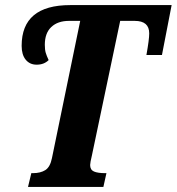

<svg xmlns="http://www.w3.org/2000/svg" viewBox="-20 -734 694 754"><path d="M103 -54H109Q139 -54 158 -66Q177 -78 184 -113L295 -652H251Q207 -652 181.5 -628Q156 -604 156 -558Q156 -539 159.5 -527Q163 -515 171 -498Q153 -480 124 -480Q97 -480 81 -499.5Q65 -519 65 -554Q65 -714 256 -714H654L616 -518H555Q566 -579 566 -603Q566 -652 509 -652H452L341 -124Q334 -95 334 -86Q334 -67 349 -60.5Q364 -54 393 -54H398L386 0H90Z"/></svg>

Font: Noto Serif CondExtraBold
Style: Italic
Weight: 800
Width: 3
Italic angle: -12°
Designer: Monotype Design Team
Foundry: Monotype Imaging Inc.
Version: Version 1.001